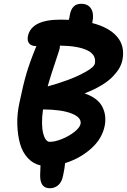

<svg xmlns="http://www.w3.org/2000/svg" viewBox="-20 -858 673 1018"><path d="M244.1 140.1Q191.4 140.1 192.9 69.8Q193.4 61.5 193.8 44.4Q194.3 27.3 194.8 19Q155.3 10.3 127.2 -20.3Q99.1 -50.8 86.4 -95.5Q73.7 -140.1 71.8 -196.5Q69.8 -252.9 83 -313Q103 -410.6 121.3 -471.7Q139.6 -532.7 172.9 -613.8H170.9Q146 -613.8 134.8 -627.7Q123.5 -641.6 127.9 -666Q146 -753.9 300.8 -753.9Q331.1 -753.9 345.2 -752.9Q349.1 -768.1 350.1 -777.8Q360.4 -837.9 410.2 -837.9Q446.8 -837.9 463.1 -811.8Q479.5 -785.6 469.2 -735.8Q559.6 -712.4 601.6 -662.4Q643.6 -612.3 628.9 -539.1Q624.5 -517.6 612.3 -496.3Q600.1 -475.1 577.6 -451.7Q555.2 -428.2 517.1 -405.3Q479 -382.3 428.2 -362.8Q497.1 -339.4 521.5 -293.7Q545.9 -248 535.2 -190.9Q521 -121.1 461.9 -69.1Q402.8 -17.1 325.2 6.8Q322.8 34.7 314.9 70.8Q308.6 106 289.6 123Q270.5 140.1 244.1 140.1ZM292 -585.9Q243.7 -441.9 232.9 -399.9Q283.7 -413.6 337.2 -433.1Q390.6 -452.6 434.8 -477.5Q479 -502.4 482.9 -521Q491.7 -566.9 443.6 -590.8Q395.5 -614.7 297.9 -616.2Q297.9 -600.6 292 -585.9ZM407.2 -201.2Q413.1 -234.9 359.9 -256.1Q306.6 -277.3 208 -277.8Q197.3 -198.7 208.7 -152.3Q220.2 -106 244.1 -106Q271.5 -106 308.8 -121.1Q346.2 -136.2 374.8 -158.9Q403.3 -181.6 407.2 -201.2Z"/></svg>

Font: Shantell Sans Irregular
Style: Italic
Weight: 600
Italic angle: -11.31°
Designer: Stephen Nixon, Anya Danilova, Shantell Martin
Foundry: Arrow Type
Version: Version 1.006;[9816181b4]